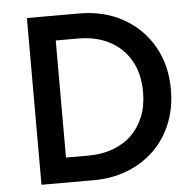

<svg xmlns="http://www.w3.org/2000/svg" viewBox="-51 -751 814 803"><g transform="rotate(-5 356.0 -350.0)"><path d="M91 0V-700H310Q414.5 -700 494.5 -655.2Q574.5 -610.5 619.8 -531.5Q665 -452.5 665 -349.5Q665 -273 639.2 -208.8Q613.5 -144.5 566 -98Q518.5 -51.5 453.5 -25.8Q388.5 0 310 0ZM203 -104.5H296.5Q353 -104.5 399.2 -121.2Q445.5 -138 478.8 -170Q512 -202 530 -247.2Q548 -292.5 548 -349.5Q548 -426 516.8 -481.2Q485.5 -536.5 429 -566.2Q372.5 -596 296.5 -596H203Z"/></g></svg>

Font: Geologica Cursive
Style: Regular
Weight: 400
Designer: Sindre Bremnes, Frode Helland
Foundry: Monokrom Skriftforlag AS
Version: Version 1.010;gftools[0.9.28]